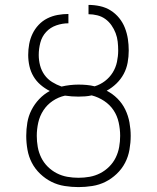

<svg xmlns="http://www.w3.org/2000/svg" viewBox="-20 -755 640 783"><path d="M300 8Q272 8 243.5 3.5Q215 -1 190 -13.5Q165 -26 144 -46Q123 -66 110 -91Q97 -116 92 -144.5Q87 -173 87 -201Q87 -228 91.5 -255Q96 -282 108.5 -306.5Q121 -331 140 -351Q159 -371 183 -384Q163 -394 145.5 -409Q128 -424 116.5 -443.5Q105 -463 100 -485.5Q95 -508 95 -531Q95 -553 99 -575Q103 -597 112.5 -617Q122 -637 137.5 -653.5Q153 -670 173 -680Q193 -690 215 -694Q237 -698 259 -698V-660Q234 -660 209.5 -651.5Q185 -643 168 -624.5Q151 -606 144.5 -581Q138 -556 138 -531Q138 -509 143.5 -488Q149 -467 161.5 -449.5Q174 -432 192.5 -420.5Q211 -409 231 -402Q248 -406 265.5 -408Q283 -410 300 -410Q317 -410 333.5 -408.5Q350 -407 366 -403Q389 -410 408 -424.5Q427 -439 439.5 -459Q452 -479 457 -502.5Q462 -526 462 -549Q462 -567 460 -585Q458 -603 451.5 -620Q445 -637 434.5 -652Q424 -667 409.5 -677.5Q395 -688 377 -692.5Q359 -697 341 -697V-735Q364 -735 387.5 -730Q411 -725 431 -712.5Q451 -700 466 -681.5Q481 -663 489.5 -641Q498 -619 501.5 -596Q505 -573 505 -549Q505 -524 500.5 -499.5Q496 -475 484.5 -453.5Q473 -432 455 -414.5Q437 -397 415 -385Q439 -373 459 -353Q479 -333 491 -308Q503 -283 508 -255.5Q513 -228 513 -201Q513 -173 508 -144.5Q503 -116 490 -91Q477 -66 456 -46Q435 -26 410 -13.5Q385 -1 356.5 3.5Q328 8 300 8ZM300 -30Q323 -30 345.5 -34Q368 -38 388.5 -48.5Q409 -59 425.5 -75.5Q442 -92 452 -112.5Q462 -133 466 -155.5Q470 -178 470 -201Q470 -228 464 -255.5Q458 -283 443 -305.5Q428 -328 404.5 -343.5Q381 -359 354 -366Q341 -363 327 -362Q313 -361 300 -361Q286 -361 272.5 -362Q259 -363 245 -365Q218 -359 195 -343.5Q172 -328 157 -305Q142 -282 136 -255Q130 -228 130 -201Q130 -178 134 -155.5Q138 -133 148 -112.5Q158 -92 174.5 -75.5Q191 -59 211.5 -48.5Q232 -38 254.5 -34Q277 -30 300 -30Z"/></svg>

Font: Iosevka Aile Extralight
Style: Regular
Weight: 200
Designer: Belleve Invis
Foundry: Belleve Invis
Version: Version 31.1.0; ttfautohint (v1.8.4)